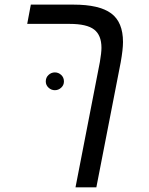

<svg xmlns="http://www.w3.org/2000/svg" viewBox="-20 -619 640 827"><path d="M395 188H305.2L410.2 -352.1Q417 -392.1 417 -413.1Q417 -467.3 385.5 -491.7Q354 -516.1 279.8 -516.1H97.2L112.8 -599.1H296.9Q407.7 -599.1 458.7 -561.5Q509.8 -523.9 509.8 -438Q509.8 -406.2 500 -351.1ZM177.2 -268.1Q177.2 -285.2 189 -296.1Q200.7 -307.1 216.3 -307.1Q231.9 -307.1 243.7 -296.1Q255.4 -285.2 255.4 -268.1Q255.4 -252.4 243.7 -241.5Q231.9 -230.5 216.3 -230.5Q200.7 -230.5 189 -241.5Q177.2 -252.4 177.2 -268.1Z"/></svg>

Font: Liberation Mono
Style: Italic
Weight: 400
Italic angle: -12°
Monospace: yes
Designer: Steve Matteson
Foundry: Ascender Corporation
Version: Version 2.1.5